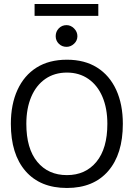

<svg xmlns="http://www.w3.org/2000/svg" viewBox="-20 -924 665 955"><path d="M313 11Q180 11 107 -73Q34 -157 34 -308Q34 -405 67 -477Q100 -549 162 -588Q224 -627 313 -627Q401 -627 463 -588Q525 -549 558 -477Q591 -405 591 -308Q591 -157 518 -73Q445 11 313 11ZM313 -53Q405 -53 459.5 -119Q514 -185 514 -308Q514 -385 489.5 -442.5Q465 -500 419.5 -531.5Q374 -563 313 -563Q251 -563 205.5 -531.5Q160 -500 135.5 -442.5Q111 -385 111 -308Q111 -185 165.5 -119Q220 -53 313 -53ZM311 -691Q288 -691 272.5 -706.5Q257 -722 257 -744Q257 -767 272.5 -783Q288 -799 311 -799Q332 -799 348.5 -782.5Q365 -766 365 -744Q365 -722 348.5 -706.5Q332 -691 311 -691ZM152 -845V-904H469V-845Z"/></svg>

Font: Inconsolata Expanded
Style: Regular
Weight: 400
Width: 7
Monospace: yes
Designer: Raph Levien, Cyreal, Brenton Simpson
Foundry: Raph Levien, Cyreal, Google
Version: Version 3.100; ttfautohint (v1.8.4.7-5d5b)